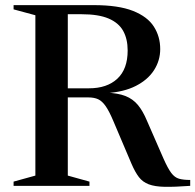

<svg xmlns="http://www.w3.org/2000/svg" viewBox="-20 -725 762 749"><path d="M327 -380.5Q397.5 -380.5 437.8 -418Q478 -455.5 478 -528Q478 -573 460.5 -604.5Q443 -636 403.5 -652.8Q364 -669.5 298.5 -669.5H144L156.5 -705H345.5Q442 -705 498.8 -682.5Q555.5 -660 580.2 -621.2Q605 -582.5 605 -533.5Q605 -489 581 -451.5Q557 -414 510.2 -390Q463.5 -366 393.5 -361.5V-363.5Q440 -362 469.2 -350.5Q498.5 -339 518 -315.5Q537.5 -292 553.5 -253.5L617.5 -107Q634.5 -68.5 648 -50.5Q661.5 -32.5 678.5 -27.8Q695.5 -23 722 -23V0Q661 4.5 622.5 3.8Q584 3 560.2 -6Q536.5 -15 521.8 -34.2Q507 -53.5 493 -86L421 -255.5Q405.5 -292 392 -311.2Q378.5 -330.5 363 -337.8Q347.5 -345 324 -345H154.5L142 -380.5ZM244.5 -705V-40L329 -16.5V0H33V-16.5L118 -40V-665.5L33 -688.5V-705Z"/></svg>

Font: Newsreader 60pt Medium
Style: Regular
Weight: 500
Designer: Hugues Gentile
Foundry: Production Type
Version: Version 1.003